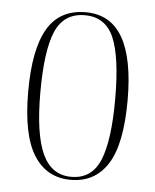

<svg xmlns="http://www.w3.org/2000/svg" viewBox="-45 -582 511 631"><g transform="rotate(5 210.5 -266.5)"><path d="M211 10Q132 10 89.5 -57Q47 -124 47 -267Q47 -406 87 -474.5Q127 -543 213 -543Q295 -543 335 -473.5Q375 -404 375 -267Q375 -122 333 -56Q291 10 211 10ZM212 0Q280 0 307 -65.5Q334 -131 334 -267Q334 -406 306.5 -469.5Q279 -533 211 -533Q142 -533 114.5 -469.5Q87 -406 87 -267Q87 -130 117 -65Q147 0 212 0Z"/></g></svg>

Font: Noto Serif Display ExtraCondensed ExtraLight
Style: Regular
Weight: 200
Width: 2
Designer: Monotype Design Team
Foundry: Monotype Imaging Inc.
Version: Version 2.009